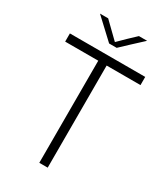

<svg xmlns="http://www.w3.org/2000/svg" viewBox="-232 -1063 1007 1161"><g transform="rotate(30 271.0 -482.5)"><path d="M12.2 -712.9V-770H538.1V-712.9H301.8V0H243.2V-712.9ZM300.8 -835.9H248L109.9 -964.8H167L273.9 -860.8Q328.6 -915.5 381.8 -964.8H439Q408.7 -937.5 363.5 -895Q318.4 -852.5 300.8 -835.9Z"/></g></svg>

Font: Junction Light
Style: Regular
Weight: 300
Designer: Caroline Hadilaksono
Foundry: Caroline Hadilaksono
Version: Version 1.002